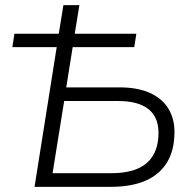

<svg xmlns="http://www.w3.org/2000/svg" viewBox="-20 -725 755 745"><path d="M114 0 200 -542H28L36 -594H208L226 -705H288L270 -594H509L501 -542H262L237 -386H443Q514 -386 561.5 -364.5Q609 -343 633 -304Q657 -265 657 -213Q657 -143 628.5 -95.5Q600 -48 545 -24Q490 0 409 0ZM184 -53H413Q504 -53 549.5 -92.5Q595 -132 595 -210Q595 -271 555.5 -302Q516 -333 439 -333H229Z"/></svg>

Font: Nunito Sans 12pt Light
Style: Italic
Weight: 300
Italic angle: -9°
Designer: Vernon Adams
Foundry: Vernon Adams
Version: Version 3.101;gftools[0.9.27]